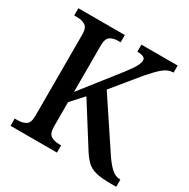

<svg xmlns="http://www.w3.org/2000/svg" viewBox="-161 -862 995 1010"><g transform="rotate(30 337.0 -357.0)"><path d="M32 0V-44H50Q79 -44 99 -56Q119 -68 119 -109V-605Q119 -645 99.5 -657.5Q80 -670 51 -670H32V-714H314V-670H299Q270 -670 251 -657.5Q232 -645 232 -602V-321L411 -549Q440 -586 452 -608.5Q464 -631 464 -647Q464 -671 415 -671V-714H635V-671Q601 -671 572 -646Q543 -621 507 -579L375 -418L569 -126Q597 -85 620.5 -64.5Q644 -44 671 -44H674V0H644Q584 0 550 -8.5Q516 -17 494 -38.5Q472 -60 447 -101L300 -334L232 -259V-112Q232 -69 252 -56.5Q272 -44 301 -44H314V0Z"/></g></svg>

Font: Noto Serif Khmer SemiCondensed Medium
Style: Regular
Weight: 500
Width: 4
Designer: Danh Hong and the Monotype Design Team
Foundry: Monotype Imaging Inc.
Version: Version 2.004; ttfautohint (v1.8.4.7-5d5b)